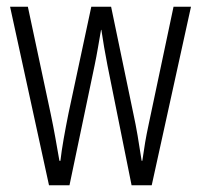

<svg xmlns="http://www.w3.org/2000/svg" viewBox="-20 -552 599 572"><path d="M300 -358 372 0H432L549 -532H497L423 -182C414 -140 410 -115 404 -73H402C394 -126 386 -174 378 -210L311 -532H252L184 -214C174 -164 164 -110 160 -73H157C149 -119 141 -166 131 -213L63 -532H10L126 0H187L262 -358C269 -391 275 -429 281 -463H282C287 -430 293 -393 300 -358Z"/></svg>

Font: Noto Sans Arabic ExtCond Light
Style: Regular
Weight: 300
Width: 2
Designer: Monotype Design Team, Nadine Chahine, Nizar Qandah and Khaled Hosny
Foundry: Monotype Imaging Inc.
Version: Version 2.012